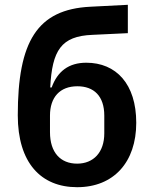

<svg xmlns="http://www.w3.org/2000/svg" viewBox="-20 -767 640 799"><path d="M301 12C453 12 547 -92 547 -256C547 -418 463 -506 339 -506C266 -506 219 -470 195 -403H189C197 -557 234 -617 365 -622L512 -629V-747L356 -739C135 -728 54 -595 54 -287C54 -90 150 12 301 12ZM301 -86C232 -86 188 -132 188 -217V-286C188 -362 229 -408 302 -408C371 -408 414 -367 414 -286V-212C414 -133 369 -86 301 -86Z"/></svg>

Font: IBM Mono SemiBold
Style: Regular
Weight: 600
Monospace: yes
Designer: Mike Abbink, Paul van der Laan, Pieter van Rosmalen
Foundry: Bold Monday
Version: Version 2.3